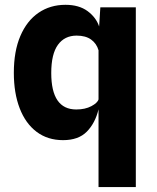

<svg xmlns="http://www.w3.org/2000/svg" viewBox="-20 -576 651 798"><path d="M242 6.5Q178 6.5 132 -28.2Q86 -63 61.8 -126Q37.5 -189 37.5 -273.5Q37.5 -363 64.5 -426.2Q91.5 -489.5 140 -522.8Q188.5 -556 252 -556Q308.5 -556 344 -529.8Q379.5 -503.5 392 -466L397 -545.5H544.5V201.5H389.5V-121.5Q375.5 -64 340.8 -28.8Q306 6.5 242 6.5ZM193 -272.5Q193 -121 297 -121Q334 -121 359.8 -134.8Q385.5 -148.5 389.5 -163V-367Q381.5 -395 358.8 -411.5Q336 -428 298.5 -428Q248.5 -428 220.8 -389.8Q193 -351.5 193 -272.5Z"/></svg>

Font: Spline Sans
Style: Bold
Weight: 700
Designer: Eben Sorkin, Mirko Velimirovic
Foundry: Sorkin Type
Version: Version 1.000; ttfautohint (v1.8.3)